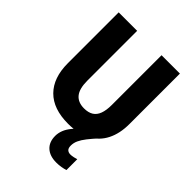

<svg xmlns="http://www.w3.org/2000/svg" viewBox="-264 -846 1213 1213"><g transform="rotate(45 343.0 -239.0)"><path d="M451 95Q451 118 461.5 127.5Q472 137 489 137Q501 137 517 133.5Q533 130 541 127V224Q525 229 505 232.5Q485 236 462 236Q404 236 371 206Q338 176 338 121Q338 96 348 70Q358 44 380 17.5Q402 -9 436 -35L547 -65Q515 -30 493.5 -2.5Q472 25 461.5 48Q451 71 451 95ZM617 -263Q617 -178 586 -117Q555 -56 494 -23Q433 10 341 10Q209 10 139.5 -60Q70 -130 70 -260V-714H235V-269Q235 -197 262.5 -163.5Q290 -130 344 -130Q382 -130 406 -145Q430 -160 441.5 -191Q453 -222 453 -270V-714H617Z"/></g></svg>

Font: Noto Sans Khmer SemiCondensed ExtraBold
Style: Regular
Weight: 800
Width: 4
Designer: Danh Hong and the Monotype Design Team
Foundry: Monotype Imaging Inc.
Version: Version 2.004